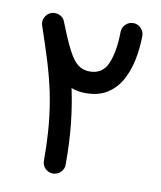

<svg xmlns="http://www.w3.org/2000/svg" viewBox="-78 -693 671 801"><g transform="rotate(10 257.5 -292.0)"><path d="M200.2 45.9Q181.2 45.9 167.7 32.5Q154.3 19 154.3 0Q154.3 -86.9 147.7 -155.8Q141.1 -224.6 128.2 -286.4Q115.2 -348.1 95.5 -412.4Q75.7 -476.6 49.3 -553.7Q43 -571.3 51.5 -588.6Q60.1 -606 77.6 -612.3Q84.5 -614.7 91.8 -614.7Q106 -615.2 118.7 -607.4Q131.3 -599.6 136.2 -585.4Q165.5 -510.3 186.8 -470Q208 -429.7 229 -414.8Q250 -399.9 277.3 -399.9Q332.5 -399.9 353.8 -451.2Q375 -502.4 376 -584Q376 -603 389.6 -616.7Q403.3 -630.4 421.9 -630.4Q440.9 -630.4 454.6 -616.7Q468.3 -603 468.3 -584Q467.8 -534.2 458.3 -485.1Q448.7 -436 427 -396Q405.3 -356 368.4 -332Q331.5 -308.1 276.4 -308.1Q242.7 -308.1 215.3 -318.8Q230.5 -248 238.5 -171.6Q246.6 -95.2 246.6 0Q246.6 19 232.9 32.5Q219.2 45.9 200.2 45.9Z"/></g></svg>

Font: Mikhak-FD Medium
Style: Regular
Weight: 500
Designer: Amin Abedi
Version: Version 3.2